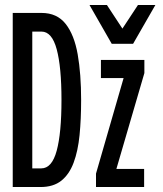

<svg xmlns="http://www.w3.org/2000/svg" viewBox="-20 -752 656 772"><path d="M31.2 0V-700H147Q209.1 -700 243.8 -656.1Q278.5 -612.2 292.4 -533.4Q306.2 -454.6 306.2 -350Q306.2 -273 299.9 -208.8Q293.5 -144.5 276 -97.8Q258.5 -51 226.6 -25.5Q194.6 0 143 0ZM109.8 -75H146Q188.8 -75 208 -146.1Q227.2 -217.1 227.2 -350Q227.2 -482.8 208 -553.9Q188.8 -625 146.8 -625H109.8ZM366 0V-54L477 -438.2H385.8V-511H560.5V-458.2L448 -72.8H559.5V0ZM429.2 -576 339.8 -732H409.8L472.2 -637L534.8 -732H604.8L515.2 -576Z"/></svg>

Font: Overpass Mono Light
Style: Regular
Weight: 300
Monospace: yes
Designer: Delve Withrington, Dave Bailey
Foundry: Delve Fonts LLC
Version: Version 4.000